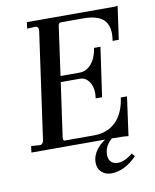

<svg xmlns="http://www.w3.org/2000/svg" viewBox="-85 -664 715 887"><g transform="rotate(-10 272.5 -220.0)"><path d="M302 97Q302 65 324.5 35.5Q347 6 389 -14H418Q391 -1 375.5 21.5Q360 44 360 71Q360 91 371 103.5Q382 116 405 116Q435 116 474 85L486 99Q459 128 427.5 143.5Q396 159 365 159Q339 159 320.5 142.5Q302 126 302 97ZM387 0H18L22 -30L62 -27Q78 -27 81 -49L151 -548V-553Q151 -569 136 -569L98 -567L102 -597H510Q523 -597 528 -599L506 -443H477Q480 -461 480 -475Q480 -524 451 -546.5Q422 -569 360 -569H256Q246 -569 244 -555L212 -325H302Q333 -325 356.5 -352Q380 -379 387 -426H417L384 -195H354Q356 -211 356 -218Q356 -253 339.5 -275Q323 -297 298 -297H208L172 -41V-38Q172 -28 180 -28H316Q380 -28 419.5 -67Q459 -106 469 -179H498L473 3Q451 0 387 0Z"/></g></svg>

Font: Unna
Style: Italic
Weight: 400
Italic angle: -8.05°
Designer: Jorge de Buen Unna
Foundry: Omnibus-Type
Version: Version 2.008